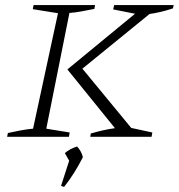

<svg xmlns="http://www.w3.org/2000/svg" viewBox="-20 -538 703 755"><path d="M8 0 11 -15Q38 -21 62.5 -25.5Q87 -30 110 -32L208 -486L109 -502L112 -518H354L351 -503Q320 -497 299 -493Q278 -489 253 -487L162 -32L254 -17L251 0ZM335 0 337 -13Q388 -28 432 -34L245 -265L511 -484L425 -501L429 -518H663L660 -505Q612 -489 568 -483L304 -268L496 -35L579 -17L576 0ZM220 193 252 94 235 64Q253 48 283 38Q300 56 306 80Q272 147 232 197Z"/></svg>

Font: Piazzolla SC ExtraLight
Style: Italic
Weight: 200
Italic angle: -11.3°
Designer: Juan Pablo del Peral
Foundry: Huerta Tipografica
Version: Version 1.330